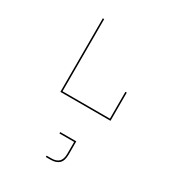

<svg xmlns="http://www.w3.org/2000/svg" viewBox="-217 -768 1129 1221"><g transform="rotate(30 347.5 -157.5)"><path d="M178 -90V-630H188V-100H536V-297H546V-90ZM423 132V229Q423 275 401.5 295Q380 315 340 315H305V305H340Q376 305 394.5 287Q413 269 413 229V142H305V132Z"/></g></svg>

Font: Bungee Hairline
Style: Regular
Weight: 400
Designer: David Jonathan Ross
Foundry: David Jonathan Ross
Version: Version 1.001;PS 1.0;hotconv 1.0.72;makeotf.lib2.5.5900